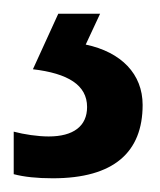

<svg xmlns="http://www.w3.org/2000/svg" viewBox="-25 -20 233 280"><path d="M183 133C183 88 152 56 100 45L121 0H60L23 81C74 87 102 104 102 136C102 164 82 179 46 179C30 179 10 176 -5 172V234C10 238 29 240 52 240C141 240 183 202 183 133Z"/></svg>

Font: Noto Sans Gujarati Condensed Medium
Style: Regular
Weight: 500
Width: 3
Designer: Jelle Bosma - Monotype Design Team, Universal Thirst
Foundry: Monotype Imaging Inc.
Version: Version 2.106